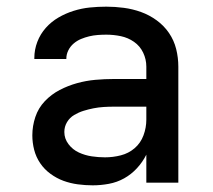

<svg xmlns="http://www.w3.org/2000/svg" viewBox="-20 -548 640 576"><path d="M258 8Q236 8 213.5 5Q191 2 170.5 -5.5Q150 -13 131.5 -26.5Q113 -40 100.5 -58.5Q88 -77 82.5 -98.5Q77 -120 77 -142Q77 -170 86 -197Q95 -224 114.5 -244.5Q134 -265 159 -278Q184 -291 211 -298.5Q238 -306 266 -308.5Q294 -311 321 -311H419V-348Q419 -370 409.5 -390Q400 -410 382 -422.5Q364 -435 342.5 -439.5Q321 -444 299 -444Q286 -444 273 -443Q260 -442 247.5 -439Q235 -436 223 -431Q211 -426 201 -417.5Q191 -409 185 -397Q179 -385 179 -372V-371H83V-374Q83 -399 92 -422.5Q101 -446 117.5 -464.5Q134 -483 155.5 -495.5Q177 -508 201 -515.5Q225 -523 249.5 -525.5Q274 -528 299 -528Q325 -528 351.5 -524.5Q378 -521 403 -512Q428 -503 450 -487Q472 -471 487 -449Q502 -427 508.5 -401Q515 -375 515 -348V0H419V-84Q408 -62 391 -43.5Q374 -25 352.5 -13Q331 -1 306.5 3.5Q282 8 258 8ZM295 -76Q319 -76 342.5 -82Q366 -88 384 -103.5Q402 -119 410.5 -142Q419 -165 419 -189V-228H321Q306 -228 290.5 -227Q275 -226 260 -223Q245 -220 230.5 -215.5Q216 -211 202.5 -203Q189 -195 181 -181.5Q173 -168 173 -152Q173 -132 185.5 -115.5Q198 -99 216.5 -90.5Q235 -82 255 -79Q275 -76 295 -76Z"/></svg>

Font: Iosevka Fixed Curly Md Ex
Style: Regular
Weight: 500
Width: 7
Monospace: yes
Designer: Belleve Invis
Foundry: Belleve Invis
Version: Version 30.1.2